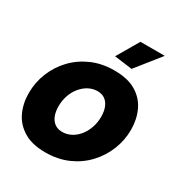

<svg xmlns="http://www.w3.org/2000/svg" viewBox="-173 -855 936 991"><g transform="rotate(30 295.5 -360.0)"><path d="M237 10Q158 10 108 -20.5Q58 -51 34.5 -101.5Q11 -152 11 -213Q11 -277 34.5 -335Q58 -393 101 -438Q144 -483 203.5 -509Q263 -535 337 -535Q417 -535 466.5 -505Q516 -475 539.5 -424.5Q563 -374 563 -312Q563 -249 539.5 -191Q516 -133 473 -87.5Q430 -42 370.5 -16Q311 10 237 10ZM260 -125Q287 -125 311.5 -137.5Q336 -150 355 -173Q374 -196 385 -227Q396 -258 396 -293Q396 -326 386.5 -349.5Q377 -373 359 -386Q341 -399 314 -399Q288 -399 263.5 -386.5Q239 -374 219.5 -351Q200 -328 189 -297Q178 -266 178 -230Q178 -199 187.5 -175Q197 -151 215.5 -138Q234 -125 260 -125ZM408 -586 302 -600 378 -730H523Z"/></g></svg>

Font: Raleway Thin ExtraBold
Style: Italic
Weight: 800
Italic angle: -12°
Version: Version 4.026